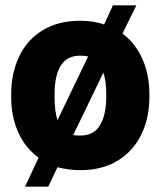

<svg xmlns="http://www.w3.org/2000/svg" viewBox="-20 -629 601 721"><path d="M22 -265V-275Q22 -354 52 -417Q82 -480 140.5 -515.5Q199 -551 281 -551Q332 -551 371 -537L404 -609H492L440 -503Q489 -466 515 -407Q541 -348 541 -275V-265Q541 -186 510.5 -123.5Q480 -61 421.5 -25.5Q363 10 282 10Q240 10 196 -1L161 72H74L125 -37Q75 -73 48.5 -132Q22 -191 22 -265ZM196 -178 311 -417Q296 -420 281 -420Q185 -420 185 -275V-265Q185 -211 196 -178ZM368 -356 255 -122Q262 -120 282 -120Q333 -120 356 -159.5Q379 -199 379 -265V-275Q379 -327 368 -356Z"/></svg>

Font: Freesentation 9 Black
Style: Regular
Weight: 900
Designer: glyphs from Roboto by Christian Robertson / Hangul glyphs from Noto Sans CJK(Source Han Sans) by Jang Soo-young and Kang
Foundry: PT&
Version: Version 2.001